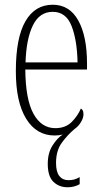

<svg xmlns="http://www.w3.org/2000/svg" viewBox="-20 -563 430 812"><path d="M266 229Q230 229 206 206Q182 183 182 130Q182 84 202 52.5Q222 21 245 6Q237 8 228.5 9Q220 10 211 10Q134 10 90.5 -61Q47 -132 47 -262Q47 -403 87.5 -473Q128 -543 203 -543Q274 -543 311 -476.5Q348 -410 348 -294V-269H87Q88 -143 121.5 -82Q155 -21 214 -21Q257 -21 283 -47Q309 -73 322 -104Q326 -102 329.5 -96.5Q333 -91 333 -80Q333 -64 322 -46Q311 -28 296 -18Q266 7 241.5 40.5Q217 74 217 126Q217 164 231 181.5Q245 199 269 199Q282 199 292.5 196.5Q303 194 317 186V216Q294 229 266 229ZM308 -299Q306 -394 282.5 -453.5Q259 -513 203 -513Q147 -513 119 -455.5Q91 -398 88 -299Z"/></svg>

Font: Noto Serif Myanmar ExtraCondensed ExtraLight
Style: Regular
Weight: 200
Width: 2
Designer: Ben Mitchell and the Monotype Design Team
Foundry: Monotype Imaging Inc.
Version: Version 2.106; ttfautohint (v1.8.4.7-5d5b)